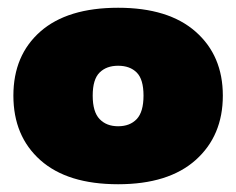

<svg xmlns="http://www.w3.org/2000/svg" viewBox="-20 -771 609 495"><path d="M284.5 -296Q154 -296 84.2 -358Q14.5 -420 14.5 -524.5Q14.5 -628.5 84.2 -689.8Q154 -751 284.5 -751Q414.5 -751 484.5 -689.2Q554.5 -627.5 554.5 -524.5Q554.5 -421 484.5 -358.5Q414.5 -296 284.5 -296ZM284.5 -445.5Q315 -445.5 332.5 -464Q350 -482.5 350 -524.5Q350 -566.5 332.5 -584Q315 -601.5 284.5 -601.5Q254.5 -601.5 236.8 -584Q219 -566.5 219 -524.5Q219 -482.5 236.8 -464Q254.5 -445.5 284.5 -445.5Z"/></svg>

Font: Encode Sans Semi Expanded Black
Style: Regular
Weight: 900
Width: 6
Designer: Multiple Designers
Foundry: Impallari Type
Version: Version 3.000; ttfautohint (v1.8.3) -l 8 -r 50 -G 200 -x 14 